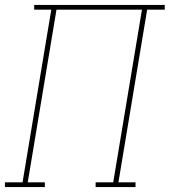

<svg xmlns="http://www.w3.org/2000/svg" viewBox="-38 -755 685 775"><path d="M-18 0V-19H53L169 -716H100V-735H627V-716H556L440 -19H509V0H348V-19H419L535 -716H190L74 -19H143V0Z"/></svg>

Font: Iosevka Etoile Thin Oblique
Style: Regular
Weight: 100
Italic angle: -9°
Designer: Belleve Invis
Foundry: Belleve Invis
Version: Version 15.5.2; ttfautohint (v1.8.4)